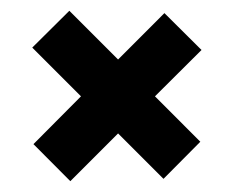

<svg xmlns="http://www.w3.org/2000/svg" viewBox="-20 -407 430 353"><path d="M197.1 -297.6 282.3 -382.9 350.5 -315.1 264.9 -229.9 348.3 -146.4 280.6 -78.2 197.1 -161.7 109.3 -73.9 41.5 -142 128.9 -229.9 39.3 -319.5 107.5 -387.2Z"/></svg>

Font: FoglihtenBlackPcs
Style: BlackPcs
Weight: 900
Version: Version 0.75